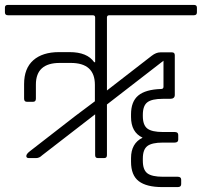

<svg xmlns="http://www.w3.org/2000/svg" viewBox="-34 -643 821 781"><path d="M-2 -623H755Q767 -623 767 -612V-593Q767 -581 755 -581H411Q401 -581 401 -572V-275L583 -416Q601 -430 618 -430H666Q677 -430 677 -418V-257Q677 -241 658 -241H628Q584 -241 565.5 -227Q547 -213 547 -176V-171Q547 -134 565.5 -120Q584 -106 629 -106H677Q691 -106 691 -94V-75Q691 -63 676 -63H628Q584 -63 565.5 -49Q547 -35 547 2V11Q547 48 565.5 62Q584 76 629 76H689Q703 76 703 88V106Q703 118 689 118H626Q562 118 530.5 94Q499 70 499 15V0Q499 -60 546 -83Q499 -105 499 -167V-178Q499 -230 528.5 -254.5Q558 -279 621 -281Q631 -281 631 -290V-396L401 -218V-12Q401 0 390 0H364Q353 0 353 -12V-178L137 -11Q126 0 113 0H83Q73 0 73 -8.5Q73 -17 89 -29L272 -171L352 -231V-298Q352 -387 254 -387H209Q112 -387 112 -299V-242Q112 -229 101 -229H75Q64 -229 64 -242V-301Q64 -365 101.5 -398Q139 -431 206 -431H249Q321 -431 349 -390H353V-572Q353 -581 343 -581H-2Q-14 -581 -14 -593V-612Q-14 -623 -2 -623Z"/></svg>

Font: Rajdhani
Style: Regular
Weight: 400
Designer: Satya Rajpurohit, Jyotish Sonowal
Foundry: Indian Type Foundry
Version: Version 1.201;PS 1.0;hotconv 1.0.78;makeotf.lib2.5.61930; tt